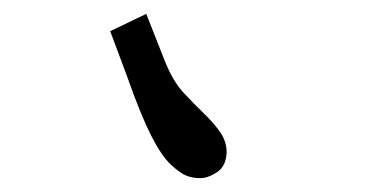

<svg xmlns="http://www.w3.org/2000/svg" viewBox="-20 -691 540 277"><path d="M164 -579 139 -646 191 -671 217 -605Q229 -574 245.5 -556.5Q262 -539 275 -526.5Q288 -514 297.5 -500.5Q307 -487 307 -471Q306 -451 293 -442.5Q280 -434 269 -434Q258 -434 249 -437.5Q240 -441 226.5 -453.5Q213 -466 198 -495.5Q183 -525 164 -579Z"/></svg>

Font: InconsolataGo
Style: Regular
Weight: 400
Designer: Raph Levien, Kirill Tkachev
Foundry: Cyreal
Version: Version 1.013